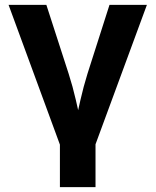

<svg xmlns="http://www.w3.org/2000/svg" viewBox="-20 -566 640 790"><path d="M228.3 34 15.3 -545.9H170.8L262.5 -262.5Q279.5 -209.6 291.9 -155.3Q304.3 -101 317.4 -43.1H286Q298.8 -101 311.1 -155.2Q323.4 -209.3 339.9 -262.5L430.5 -545.9H584.4L370.7 34ZM226.5 204.1V-3.9H373V204.1Z"/></svg>

Font: Inter Variable LoSnoCo
Style: Regular
Weight: 400
Designer: Rasmus Andersson
Foundry: rsms
Version: Version 4.000;git-a52131595; featfreeze: case,dlig,ss01,ss02